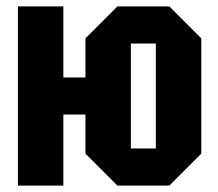

<svg xmlns="http://www.w3.org/2000/svg" viewBox="-20 -580 682 600"><path d="M36 0V-560H178V-338H247V-460L347 -560H509L609 -460V-100L509 0H347L247 -100V-222H178V0ZM389 -116H467V-444H389Z"/></svg>

Font: Tektur Condensed SemiBold
Style: Regular
Weight: 600
Width: 3
Designer: Adam Jagosz
Foundry: Adam Jagosz
Version: Version 1.005;gftools[0.9.30]